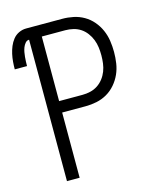

<svg xmlns="http://www.w3.org/2000/svg" viewBox="-128 -814 739 893"><g transform="rotate(-15 241.5 -367.5)"><path d="M83 0V-681Q72 -681 64.5 -672Q57 -663 53 -652.5Q49 -642 47 -631Q45 -620 44 -609Q43 -598 42.5 -587Q42 -576 42 -565H-17Q-17 -583 -15.5 -601.5Q-14 -620 -10 -638Q-6 -656 1 -673Q8 -690 19.5 -704.5Q31 -719 48 -727Q65 -735 83 -735H257Q284 -735 310.5 -729.5Q337 -724 360.5 -710.5Q384 -697 402 -676Q420 -655 431 -630Q442 -605 446 -578Q450 -551 450 -524Q450 -497 446 -470Q442 -443 431 -418.5Q420 -394 402 -373Q384 -352 360.5 -338.5Q337 -325 310.5 -319.5Q284 -314 257 -314H144V0ZM144 -369H257Q276 -369 295 -373.5Q314 -378 330 -388.5Q346 -399 358 -414.5Q370 -430 377 -448Q384 -466 386.5 -485.5Q389 -505 389 -524Q389 -544 386.5 -563Q384 -582 377 -600Q370 -618 358 -634Q346 -650 330 -660.5Q314 -671 295 -675.5Q276 -680 257 -680H144Z"/></g></svg>

Font: Iosevka SS18 Light
Style: Regular
Weight: 300
Monospace: yes
Designer: Belleve Invis
Foundry: Belleve Invis
Version: Version 25.1.1; ttfautohint (v1.8.4)